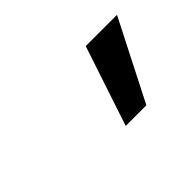

<svg xmlns="http://www.w3.org/2000/svg" viewBox="-45 -885 373 373"><g transform="rotate(-45 141.0 -698.5)"><path d="M281.7 -780.8H195.8L141.1 -616.2H197.8Z"/></g></svg>

Font: Roboto Condensed
Style: Italic
Weight: 400
Designer: Google
Version: Version 1.000;PS 001.000;hotconv 1.0.88;makeotf.lib2.5.64775